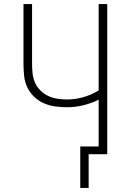

<svg xmlns="http://www.w3.org/2000/svg" viewBox="-20 -755 640 940"><path d="M373 165V-38H463V-267Q427 -249 387.5 -239.5Q348 -230 308 -230Q279 -230 250 -234Q221 -238 194.5 -249.5Q168 -261 146.5 -282Q125 -303 113 -329Q101 -355 98 -384.5Q95 -414 95 -443V-735H137V-443Q137 -419 139.5 -395.5Q142 -372 151.5 -350.5Q161 -329 178 -312Q195 -295 216.5 -285Q238 -275 261.5 -271.5Q285 -268 308 -268Q349 -268 388.5 -279.5Q428 -291 463 -312V-735H505V0H414V165Z"/></svg>

Font: Iosevka Extralight Extended
Style: Regular
Weight: 200
Width: 7
Monospace: yes
Designer: Belleve Invis
Foundry: Belleve Invis
Version: Version 32.5.0; ttfautohint (v1.8.4)